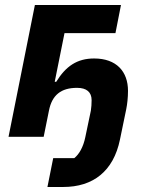

<svg xmlns="http://www.w3.org/2000/svg" viewBox="-20 -545 594 765"><path d="M169 200H232C350 200 432 138 458 11L483 -110C487 -130 490 -156 490 -183C490 -260 444 -312 355 -312C287 -312 242 -281 204 -219H198L237 -413H440L462 -525H119L14 0H154L175 -104C187 -166 223 -195 287 -195C325 -195 345 -178 345 -146C345 -132 344 -116 342 -104L320 1C312 41 295 70 276 85H192Z"/></svg>

Font: LVC Sans
Style: Bold Italic
Weight: 700
Italic angle: -11.31°
Designer: Mike Abbink, Paul van der Laan, Pieter van Rosmalen
Foundry: Bold Monday
Version: Version 3.0